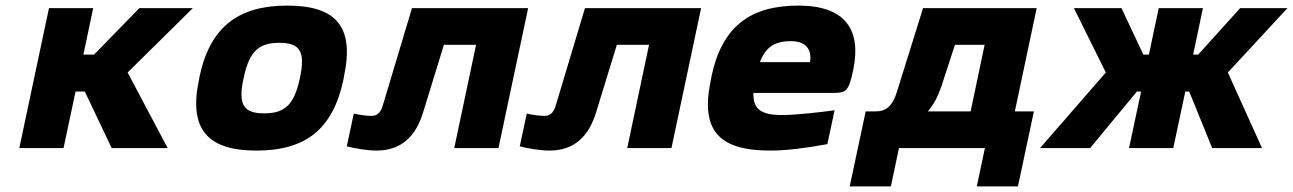

<svg xmlns="http://www.w3.org/2000/svg" viewBox="-20 -529 4620 686"><path d="M155 -500 49 0H207L250 -202H283L379 0H579L436 -270L669 -500H478L316 -334H278L313 -500Z M693 -256 691 -244C653 -66 723 9 896 9C1071 9 1169 -66 1207 -244L1209 -256C1247 -434 1181 -509 1006 -509C833 -509 731 -434 693 -256ZM850 -248 851 -252C871 -348 907 -376 978 -376C1050 -376 1072 -347 1052 -252L1051 -248C1031 -153 996 -124 924 -124C853 -124 829 -152 850 -248Z M1491 -125 1566 -369H1681L1603 0H1761L1867 -500H1452L1347 -150C1339 -124 1325 -115 1308 -115C1289 -115 1268 -118 1244 -123L1219 -6C1250 2 1295 9 1325 9C1414 9 1465 -42 1491 -125Z M2109 -125 2184 -369H2299L2221 0H2379L2485 -500H2070L1965 -150C1957 -124 1943 -115 1926 -115C1907 -115 1886 -118 1862 -123L1837 -6C1868 2 1913 9 1943 9C2032 9 2083 -42 2109 -125Z M3028 -277C3059 -422 3001 -509 2833 -509C2661 -509 2560 -435 2522 -256L2520 -244C2481 -62 2549 9 2732 9C2786 9 2855 1 2936 -14L2962 -135C2918 -129 2826 -118 2775 -118C2700 -118 2670 -138 2672 -197H2953C3002 -197 3012 -200 3028 -277ZM2695 -307C2716 -361 2748 -382 2806 -382C2859 -382 2882 -352 2874 -307Z M3109 -131H3073L3016 137H3163L3192 0H3499L3470 137H3617L3674 -131H3606L3684 -500H3278L3184 -199C3169 -151 3146 -131 3109 -131ZM3295 -131C3316 -155 3331 -184 3343 -219L3392 -369H3498L3448 -131Z M4120 -500 4085 -334H4065L3987 -500H3817L3931 -270L3696 0H3875L4042 -202H4057L4014 0H4172L4215 -202H4229L4311 0H4489L4367 -270L4580 -500H4411L4261 -334H4243L4278 -500Z"/></svg>

Font: LT Wave Text Black Italic
Style: Regular
Weight: 900
Designer: Daniel Lyons
Version: Version 2.5 (Glyphs App)